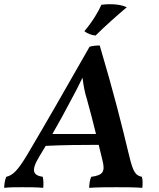

<svg xmlns="http://www.w3.org/2000/svg" viewBox="-50 -901 763 924"><path d="M560 -866C532 -880 485 -884 438 -878C425 -848 395 -796 356 -751C371 -739 390 -732 410 -730C453 -773 508 -822 560 -866ZM633 -50C604 -57 592 -67 572 -150C533 -312 500 -445 430 -682C414 -682 397 -681 381 -676C261 -465 169 -305 82 -158C34 -77 10 -57 -20 -50C-27 -33 -29 -16 -30 3C-3 0 23 0 57 0C89 0 129 0 158 3C160 -16 159 -33 156 -50C112 -57 96 -76 138 -146L170 -199C250 -203 344 -204 425 -204L443 -130C457 -74 446 -58 389 -50C382 -35 380 -17 379 3C419 0 477 0 511 0C541 0 600 0 635 3C637 -16 637 -34 633 -50ZM202 -256C233 -309 262 -363 290 -416C312 -456 324 -480 347 -527C352 -488 358 -455 369 -421C384 -366 399 -311 412 -256Z"/></svg>

Font: Vollkorn Semibold
Style: Italic
Weight: 600
Italic angle: -11°
Designer: Friedrich Althausen
Foundry: Friedrich Althausen
Version: Version 4.015;PS 004.015;hotconv 1.0.88;makeotf.lib2.5.64775